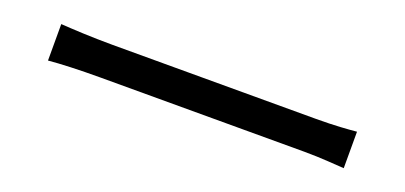

<svg xmlns="http://www.w3.org/2000/svg" viewBox="-12 -627 1024 485"><g transform="rotate(20 500.0 -384.0)"><path d="M102 -433V-335C133 -338 186 -340 241 -340C316 -340 715 -340 790 -340C835 -340 877 -336 897 -335V-433C875 -431 839 -428 789 -428C715 -428 315 -428 241 -428C185 -428 132 -431 102 -433Z"/></g></svg>

Font: Source Han Sans KR
Style: Regular
Weight: 400
Designer: Ryoko NISHIZUKA 西塚涼子 (kana, bopomofo & ideographs); Paul D. Hunt (Latin, Greek & Cyrillic); Sandoll Communications 산돌커뮤니
Foundry: Adobe
Version: Version 2.004;hotconv 1.0.118;makeotfexe 2.5.65603